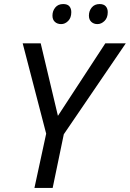

<svg xmlns="http://www.w3.org/2000/svg" viewBox="-20 -928 641 948"><path d="M150 0 208 -268 92 -714H181L266 -356L500 -714H601L295 -265L240 0ZM461 -809Q443 -809 431 -820Q419 -831 419 -851Q419 -874 433 -891Q447 -908 472 -908Q492 -908 502 -897Q512 -886 512 -868Q512 -840 496 -824.5Q480 -809 461 -809ZM282 -809Q263 -809 251 -820Q239 -831 239 -851Q239 -874 253 -891Q267 -908 292 -908Q313 -908 322.5 -897Q332 -886 332 -868Q332 -840 316.5 -824.5Q301 -809 282 -809Z"/></svg>

Font: BC Sans
Style: Italic
Weight: 400
Italic angle: -12°
Designer: Monotype Design Team
Designer: Province of B.C.
Foundry: Monotype Imaging Inc.
Version: Version 2.000;GOOG;noto-source:20170915:90ef993387c0